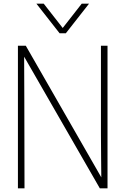

<svg xmlns="http://www.w3.org/2000/svg" viewBox="-20 -1030 686 1050"><path d="M568 0H526L112 -720L113 -484Q113 -381 113.5 -260.5Q114 -140 114 0H78V-780H121L534 -60Q533 -100 533 -159Q533 -218 532 -296V-780H568ZM340 -848H306L179 -1010H219L323 -877L427 -1010H467Z"/></svg>

Font: Tanohe Sans ExtraLight
Style: Regular
Weight: 250
Designer: Village Type and Design LLC & Cristiano Sobral
Foundry: Cooper Hewitt Smithsonian Design Museum
Version: Version 1.00;September 29, 2021;FontCreator 13.0.0.2655 64-b